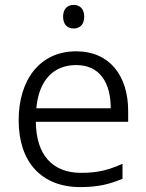

<svg xmlns="http://www.w3.org/2000/svg" viewBox="-20 -752 596 782"><path d="M280 -732C254 -732 237 -715 237 -684C237 -653 254 -636 280 -636C306 -636 323 -653 323 -684C323 -715 306 -732 280 -732ZM290 -543C144 -543 56 -429 56 -262C56 -91 150 10 307 10C377 10 425 -1 479 -24V-85C421 -59 377 -48 310 -48C193 -48 127 -122 126 -256H502V-300C502 -443 427 -543 290 -543ZM290 -487C386 -487 431 -416 431 -311H128C138 -423 196 -487 290 -487Z"/></svg>

Font: Noto Sans Syriac Light
Style: Regular
Weight: 300
Designer: Patrick Giasson and the Monotype Design Team
Foundry: Monotype Imaging Inc.
Version: Version 3.000